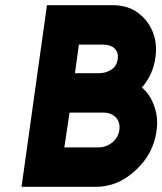

<svg xmlns="http://www.w3.org/2000/svg" viewBox="-20 -720 626 740"><path d="M161 -700 63 0H350Q434 0 502 -63Q571 -126 583 -214Q591 -265 575 -309Q561 -353 527 -383Q570 -432 579 -498Q591 -581 543 -641Q495 -700 416 -700ZM284 -548H378Q406 -548 422 -533Q437 -518 434 -493Q430 -466 411 -453Q390 -438 363 -438H269ZM248 -286H379Q408 -286 427 -267Q444 -248 440 -219Q436 -190 413 -171Q389 -152 360 -152H228Z"/></svg>

Font: Unageo
Style: ExtraBold-Italic
Weight: 800
Designer: Richard Sepsi
Foundry: Richard Sepsi
Version: Version 2.000